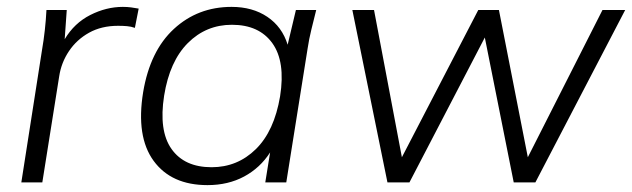

<svg xmlns="http://www.w3.org/2000/svg" viewBox="-20 -530 1837 558"><path d="M42 0 102 -384Q112 -442 115 -501H174L168 -416Q196 -463 242.5 -486.5Q289 -510 337 -510Q350 -510 361 -508.5Q372 -507 383 -505L372 -449Q361 -453 349 -454Q337 -455 323 -455Q275 -455 239 -435Q203 -415 180.5 -381.5Q158 -348 152 -308L103 0Z M583 8Q478 8 426.5 -62.5Q375 -133 396 -262Q416 -382 485.5 -446Q555 -510 653 -510Q714 -510 757 -481Q800 -452 816 -400L840 -501H899Q892 -473 885 -444.5Q878 -416 874 -389L812 0H751L765 -87Q736 -42 689.5 -17Q643 8 583 8ZM595 -44Q670 -44 723.5 -96.5Q777 -149 794 -250Q810 -351 771.5 -404.5Q733 -458 654 -458Q579 -458 526 -405Q473 -352 457 -252Q441 -150 478.5 -97Q516 -44 595 -44Z M1106 0 1004 -501H1067L1148 -73L1370 -501H1430L1514 -73L1731 -501H1797L1536 0H1473L1389 -421L1170 0Z"/></svg>

Font: Mulish Light
Style: Italic
Weight: 300
Italic angle: -9°
Designer: Vernon Adams
Foundry: Vernon Adams
Version: Version 3.603; ttfautohint (v1.8.3)